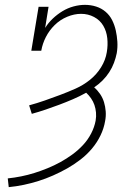

<svg xmlns="http://www.w3.org/2000/svg" viewBox="-20 -763 540 791"><path d="M16 8 12 -28Q40 -31 67.5 -36.5Q95 -42 122 -50.5Q149 -59 176 -70Q203 -81 228.5 -95Q254 -109 278 -126.5Q302 -144 322 -165.5Q342 -187 355.5 -213Q369 -239 374 -266Q377 -283 375.5 -299.5Q374 -316 369 -330.5Q364 -345 355 -358Q346 -371 335 -381Q308 -366 280 -354Q252 -342 224 -331.5Q196 -321 168 -311.5Q140 -302 111 -294L100 -329Q133 -338 164.5 -349Q196 -360 228 -372Q260 -384 291.5 -398Q323 -412 350.5 -434Q378 -456 396.5 -486Q415 -516 420 -548Q425 -577 422 -605.5Q419 -634 405.5 -657Q392 -680 367.5 -693Q343 -706 314 -706Q286 -706 257 -694Q228 -682 205.5 -660Q183 -638 169 -610.5Q155 -583 150 -554H109L139 -735H180L166 -648Q179 -669 197.5 -686.5Q216 -704 237.5 -717Q259 -730 283 -736.5Q307 -743 330 -743Q354 -743 376 -736Q398 -729 415 -714.5Q432 -700 442 -680Q452 -660 457 -637.5Q462 -615 463.5 -591.5Q465 -568 461 -544Q457 -524 449.5 -504Q442 -484 430 -465.5Q418 -447 402.5 -431.5Q387 -416 368 -403Q382 -391 392.5 -375.5Q403 -360 408.5 -342Q414 -324 415.5 -304Q417 -284 413 -264Q408 -234 394 -205Q380 -176 359 -151Q338 -126 311.5 -105.5Q285 -85 256.5 -69Q228 -53 198.5 -40Q169 -27 139 -17.5Q109 -8 78 -1.5Q47 5 16 8Z"/></svg>

Font: Iosevka Curly Slab Extralight
Style: Italic
Weight: 200
Italic angle: -9°
Monospace: yes
Designer: Belleve Invis
Foundry: Belleve Invis
Version: Version 22.1.2; ttfautohint (v1.8.4)